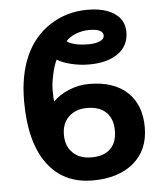

<svg xmlns="http://www.w3.org/2000/svg" viewBox="-53 -775 705 832"><g transform="rotate(-5 300.0 -359.5)"><path d="M561.5 -200.7Q561.5 -101.6 495.6 -45.9Q429.7 9.8 317.4 9.8Q189.5 9.8 119.9 -85.4Q50.3 -180.7 50.3 -357.9Q50.3 -470.2 86.4 -552.5Q122.6 -634.8 194.8 -681.9Q267.1 -729 357.9 -729Q432.1 -729 475.1 -700Q518.1 -670.9 518.1 -618.2Q518.1 -559.1 471.7 -525.6Q425.3 -492.2 345.7 -492.2Q306.2 -492.2 267.8 -501.5Q229.5 -510.7 206.5 -525.4Q194.8 -502 186.3 -462.9Q177.7 -423.8 177.7 -395.5Q177.7 -361.8 179.7 -345.2Q206.5 -372.6 248.8 -390.4Q291 -408.2 336.4 -408.2Q444.3 -408.2 502.9 -353.3Q561.5 -298.3 561.5 -200.7ZM418.9 -611.3Q418.9 -641.1 358.4 -641.1Q327.1 -641.1 299.3 -629.9Q271.5 -618.7 256.3 -601.1Q266.6 -592.3 290.8 -585.9Q314.9 -579.6 350.1 -579.6Q380.9 -579.6 399.9 -588.1Q418.9 -596.7 418.9 -611.3ZM431.2 -197.8Q431.2 -248.5 402.1 -276.9Q373 -305.2 319.8 -305.2Q270.5 -305.2 240 -276.6Q209.5 -248 209.5 -197.8Q209.5 -148.4 239.5 -119.4Q269.5 -90.3 319.8 -90.3Q374 -90.3 402.6 -117.9Q431.2 -145.5 431.2 -197.8Z"/></g></svg>

Font: Liberation Mono
Style: Bold
Weight: 700
Monospace: yes
Designer: Steve Matteson
Foundry: Ascender Corporation
Version: Version 2.1.5